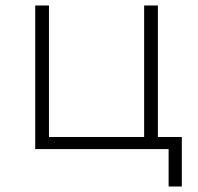

<svg xmlns="http://www.w3.org/2000/svg" viewBox="-20 -542 719 698"><path d="M108 -522H158V-44H504V-522H554V-44H641V136H593V0H108Z"/></svg>

Font: Goldbeck Next Light
Style: Regular
Weight: 300
Designer: Julieta Ulanovsky
Foundry: Julieta Ulanovsky
Version: Version 7.200